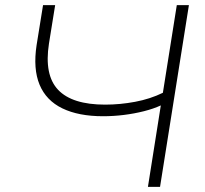

<svg xmlns="http://www.w3.org/2000/svg" viewBox="-20 -725 795 745"><path d="M554 0 604 -316Q576 -303 538.5 -293.5Q501 -284 460.5 -279Q420 -274 380 -274Q285 -274 222 -304.5Q159 -335 133.5 -396.5Q108 -458 122 -550L147 -705H194L170 -556Q151 -434 205.5 -376.5Q260 -319 388 -319Q446 -319 504.5 -330Q563 -341 612 -365L666 -705H713L601 0Z"/></svg>

Font: Nunito Sans 10pt SemiExpanded ExtraLight
Style: Italic
Weight: 250
Width: 6
Italic angle: -9°
Designer: Vernon Adams
Foundry: Vernon Adams
Version: Version 3.101;gftools[0.9.27]